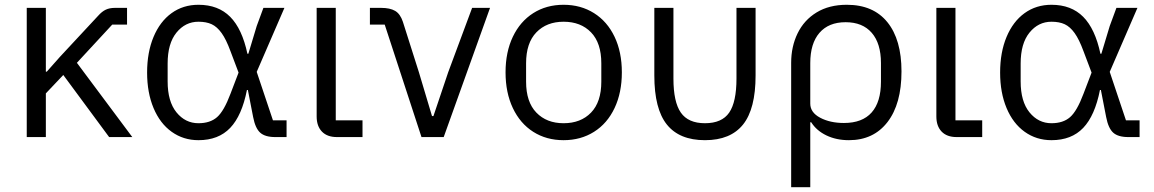

<svg xmlns="http://www.w3.org/2000/svg" viewBox="-20 -574 4831 804"><path d="M245 -260 172 -183V0H92V-541H172V-274H176L231 -336L391 -508Q407 -526 423 -533.5Q439 -541 461 -541H512V-471H450L302 -311L534 0H437Z M1133 0Q1090 0 1069.5 -18.5Q1049 -37 1040 -84L1018 -197H1014Q993 -90 944 -38.5Q895 13 811 13Q748 13 699 -22Q650 -57 623 -121.5Q596 -186 596 -270Q596 -355 623 -419.5Q650 -484 698.5 -519Q747 -554 811 -554Q894 -554 944 -503.5Q994 -453 1016 -349H1020L1055 -465L1083 -541H1171L1055 -273L1123 -70H1180V0ZM945 -181 979 -270 945 -360Q927 -409 908 -435.5Q889 -462 866.5 -472.5Q844 -483 811 -483Q756 -483 719 -437.5Q682 -392 682 -308V-233Q682 -149 719 -103.5Q756 -58 811 -58Q860 -58 889 -83.5Q918 -109 945 -181Z M1391 0Q1350 0 1328 -23Q1306 -46 1306 -86V-541H1386V-70H1498V0Z M1838 0H1745L1591 -471H1529V-541H1576Q1613 -541 1634.5 -528.5Q1656 -516 1667 -483L1734 -272L1789 -88H1795L1857 -272L1957 -541H2032Z M2097 -271Q2097 -356 2127.5 -420Q2158 -484 2213 -519Q2268 -554 2340 -554Q2412 -554 2467.5 -519Q2523 -484 2553.5 -420Q2584 -356 2584 -271Q2584 -186 2553.5 -121.5Q2523 -57 2467.5 -22Q2412 13 2340 13Q2268 13 2213 -22Q2158 -57 2127.5 -121.5Q2097 -186 2097 -271ZM2498 -232V-309Q2498 -394 2455 -438.5Q2412 -483 2340 -483Q2269 -483 2226 -438.5Q2183 -394 2183 -309V-232Q2183 -147 2226 -102.5Q2269 -58 2340 -58Q2412 -58 2455 -102.5Q2498 -147 2498 -232Z M2800 -245Q2800 -147 2831 -102.5Q2862 -58 2932 -58Q3003 -58 3033.5 -102.5Q3064 -147 3064 -245V-541H3144V-258Q3144 -118 3091.5 -52.5Q3039 13 2932 13Q2825 13 2772.5 -52.5Q2720 -118 2720 -258V-541H2800Z M3293 -311Q3293 -379 3320 -434.5Q3347 -490 3399.5 -522Q3452 -554 3526 -554Q3637 -554 3696 -481Q3755 -408 3755 -275Q3755 -139 3696.5 -63Q3638 13 3535 13Q3482 13 3440.5 -7Q3399 -27 3377 -62H3373V210H3293ZM3669 -232V-310Q3669 -392 3630.5 -436.5Q3592 -481 3521 -481Q3450 -481 3411.5 -436.5Q3373 -392 3373 -310V-140Q3373 -103 3414.5 -81Q3456 -59 3514 -59Q3591 -59 3630 -103Q3669 -147 3669 -232Z M3986 0Q3945 0 3923 -23Q3901 -46 3901 -86V-541H3981V-70H4093V0Z M4705 0Q4662 0 4641.5 -18.5Q4621 -37 4612 -84L4590 -197H4586Q4565 -90 4516 -38.5Q4467 13 4383 13Q4320 13 4271 -22Q4222 -57 4195 -121.5Q4168 -186 4168 -270Q4168 -355 4195 -419.5Q4222 -484 4270.5 -519Q4319 -554 4383 -554Q4466 -554 4516 -503.5Q4566 -453 4588 -349H4592L4627 -465L4655 -541H4743L4627 -273L4695 -70H4752V0ZM4517 -181 4551 -270 4517 -360Q4499 -409 4480 -435.5Q4461 -462 4438.5 -472.5Q4416 -483 4383 -483Q4328 -483 4291 -437.5Q4254 -392 4254 -308V-233Q4254 -149 4291 -103.5Q4328 -58 4383 -58Q4432 -58 4461 -83.5Q4490 -109 4517 -181Z"/></svg>

Font: IBM Plex Sans SC
Style: Regular
Weight: 400
Designer: Mike Abbink; Paul van der Laan; Pieter van Rosmalen; Eunyou Noh; Wujin Sim; Chorong Kim; Dohee Lee; Yejin We; Jinhee Kim
Foundry: Sandoll Inc.
Version: Version 1.000